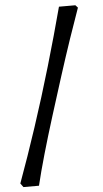

<svg xmlns="http://www.w3.org/2000/svg" viewBox="-57 -737 480 898"><g transform="rotate(-5 183.0 -288.0)"><path d="M16 125 3 107Q47 -13 92 -149.5Q137 -286 178.5 -427.5Q220 -569 255 -701H332L343 -689Q321 -628 293.5 -547Q266 -466 237 -375Q208 -284 179.5 -193Q151 -102 127.5 -20Q104 62 89 125Z"/></g></svg>

Font: Labrada SemiBold
Style: Regular
Weight: 600
Designer: Mercedes Jáuregui
Foundry: Omnibus-Type Team
Version: Version 1.000; ttfautohint (v1.8.4.7-5d5b)